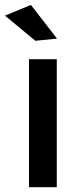

<svg xmlns="http://www.w3.org/2000/svg" viewBox="-36 -778 340 798"><path d="M111 -608.5 -15.5 -713 92.5 -757.5 201 -617.5ZM200 0H84.5V-532H200Z"/></svg>

Font: Argentum Novus Medium
Style: Regular
Weight: 500
Designer: Julieta Ulanovsky (font) & Cristiano Sobral (main changes)
Foundry: Julieta Ulanovsky (font) & Cristiano Sobral (main changes)
Version: Version 3.00;November 27, 2020;FontCreator 13.0.0.2655 64-bi